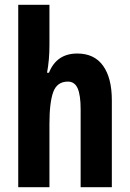

<svg xmlns="http://www.w3.org/2000/svg" viewBox="-20 -780 541 800"><path d="M186 -591Q186 -530 176 -477H184Q216 -557 302 -557Q373 -557 409.5 -506Q446 -455 446 -362V0H316V-324Q316 -384 303.5 -412Q291 -440 263 -440Q218 -440 202 -397Q186 -354 186 -263V0H56V-760H186Z"/></svg>

Font: Noto Sans Lao UI ExtCond
Style: Bold
Weight: 700
Width: 2
Designer: Monotype Design Team
Foundry: Monotype Imaging Inc.
Version: Version 2.000; ttfautohint (v1.8.4.7-5d5b)